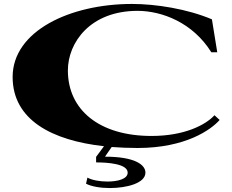

<svg xmlns="http://www.w3.org/2000/svg" viewBox="-20 -735 1174 973"><path d="M649 -715C335 -715 44 -578 44 -345C44 -127 244 -23 507 6L467 60V88C526 88 627 95 627 140C627 172 577 185 525 185C486 185 446 178 423 165L416 196C443 210 489 218 536 218C623 218 717 193 717 140C717 99 662 59 512 59L546 10C588 13 632 15 677 15C921 15 1050 -78 1093 -127L1067 -151C1022 -102 915 -46 748 -46C482 -46 324 -179 324 -378C324 -519 437 -680 677 -680C800 -680 957 -621 1051 -470H1081L1054 -637C929 -690 769 -715 649 -715Z"/></svg>

Font: Sprat Extended Black
Style: Regular
Weight: 900
Width: 9
Designer: Ethan Nakache
Foundry: Collletttivo
Version: Version 2.000;Glyphs 3.2 (3217)